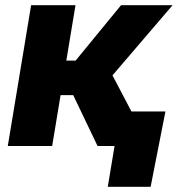

<svg xmlns="http://www.w3.org/2000/svg" viewBox="-20 -559 681 735"><path d="M9.8 0 99.1 -539.1H269L233.9 -327.1H269.5L443.4 -539.1H640.6L410.6 -270.5L552.7 0H353.5L260.3 -194.8H211.9L179.7 0ZM392.6 156.2 418.5 0H374L396 -132.3H613.3L556.6 156.2Z"/></svg>

Font: Inter 18pt ExtraBold
Style: Italic
Weight: 800
Italic angle: -9.3988°
Designer: Rasmus Andersson
Foundry: rsms
Version: Version 4.001;git-66647c0bb